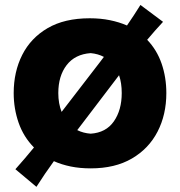

<svg xmlns="http://www.w3.org/2000/svg" viewBox="-20 -657 718 767"><path d="M125.5 89.4 41.5 19Q61.5 -3.4 79.8 -24.9Q98.1 -46.4 115.7 -67.9Q74.2 -109.9 54.4 -166.5Q34.7 -223.1 34.7 -285.2Q34.7 -370.1 68.8 -437.7Q103 -505.4 170.4 -544.7Q237.8 -584 338.4 -584Q381.8 -584 418.9 -576.4Q456.1 -568.8 487.3 -555.2Q501 -575.2 514.4 -595.5Q527.8 -615.7 541 -637.2L631.3 -569.8Q599.1 -535.2 567.9 -498Q606.4 -458 625.5 -403.1Q644.5 -348.1 644.5 -285.2Q644.5 -199.2 609.4 -131.1Q574.2 -63 506.8 -23.7Q439.5 15.6 342.3 15.6Q299.3 15.6 262.5 8.1Q225.6 0.5 195.3 -13.2Q177.2 11.7 159.9 37.1Q142.6 62.5 125.5 89.4ZM212.9 -285.2Q212.9 -243.7 226.1 -210L379.9 -409.7Q388.7 -420.9 395 -429.7Q372.1 -441.9 342.3 -444.8Q279.8 -440.4 246.3 -397Q212.9 -353.5 212.9 -285.2ZM342.3 -123Q403.3 -127 434.8 -172.1Q466.3 -217.3 466.3 -285.2Q466.3 -325.7 455.6 -356.4Q455.1 -355.5 454.1 -354.5L288.6 -137.2Q313 -125 342.3 -123Z"/></svg>

Font: Pinar DS1 ExtraBold
Style: Regular
Weight: 800
Designer: Amin Abedi
Version: Version 3.000